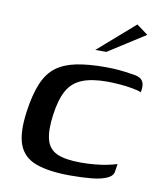

<svg xmlns="http://www.w3.org/2000/svg" viewBox="-70 -635 587 699"><g transform="rotate(10 223.0 -286.0)"><path d="M237 6Q157 6 109.5 -11.5Q62 -29 45.5 -72.5Q29 -116 40 -195Q49 -260 66.5 -301.5Q84 -343 113.5 -365Q143 -387 187.5 -396Q232 -405 295 -405Q321 -405 344 -403Q367 -401 398 -396Q414 -394 424 -388Q434 -382 437.5 -370.5Q441 -359 437 -337Q426 -342 403.5 -346Q381 -350 355.5 -352Q330 -354 310 -354Q253 -354 217.5 -339.5Q182 -325 163.5 -292Q145 -259 137 -201Q129 -143 138 -109Q147 -75 177.5 -61Q208 -47 267 -47Q293 -47 319 -49.5Q345 -52 366 -56.5Q387 -61 399 -65L395 -38Q393 -20 371.5 -10.5Q350 -1 316 2.5Q282 6 237 6ZM247 -460 382 -578 424 -547 288 -460Z"/></g></svg>

Font: Genos Thin Medium
Style: Italic
Weight: 500
Italic angle: -8°
Version: Version 1.010